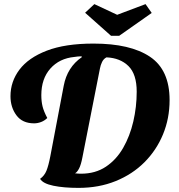

<svg xmlns="http://www.w3.org/2000/svg" viewBox="-20 -891 869 934"><path d="M362 23Q290 23 239.5 12.5Q189 2 175 -21Q196 -36 206 -60.5Q216 -85 225 -132L290 -474Q307 -564 378 -613L377 -617Q359 -617 342 -614Q269 -607 225 -557.5Q181 -508 181 -428Q181 -398 187 -373.5Q193 -349 210 -317Q197 -304 180 -297.5Q163 -291 146 -291Q89 -291 60 -330Q31 -369 31 -423Q31 -494 74.5 -552Q118 -610 207.5 -644.5Q297 -679 435 -679Q614 -679 709.5 -615Q805 -551 805 -404Q805 -315 773 -237.5Q741 -160 682.5 -101.5Q624 -43 542.5 -10Q461 23 362 23ZM374 -46Q444 -46 495 -80Q546 -114 579 -171.5Q612 -229 628.5 -300Q645 -371 645 -445Q645 -530 605 -569.5Q565 -609 498 -612Q484 -605 476.5 -589.5Q469 -574 466 -557L381 -126Q374 -89 364.5 -71Q355 -53 345 -48Q351 -47 359.5 -46.5Q368 -46 374 -46ZM520 -717 394 -829 439 -871 550 -819 688 -871 718 -828 560 -717Z"/></svg>

Font: Sansita Swashed SemiBold
Style: Regular
Weight: 600
Designer: Pablo Cosgaya
Foundry: Omnibus-Type
Version: Version 1.003; ttfautohint (v1.8.3)